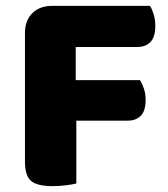

<svg xmlns="http://www.w3.org/2000/svg" viewBox="-20 -626 571 654"><path d="M65 -513Q65 -556 90 -581Q115 -606 158 -606H491Q498 -595 503.5 -577Q509 -559 509 -538Q509 -500 492.5 -483Q476 -466 448 -466H238V-353H457Q464 -342 470 -324.5Q476 -307 476 -286Q476 -248 459.5 -231.5Q443 -215 415 -215H240V-1Q229 2 206 5Q183 8 159 8Q106 8 85.5 -10Q65 -28 65 -75V-513Z"/></svg>

Font: Baloo Chettan 2 ExtraBold
Style: Regular
Weight: 800
Designer: Maithili Shingre, Unnati Kotecha and Ek Type
Foundry: Ek Type
Version: Version 1.640;hotconv 1.0.111;makeotfexe 2.5.65597; ttfautoh